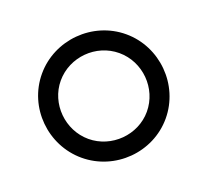

<svg xmlns="http://www.w3.org/2000/svg" viewBox="-88 -558 725 671"><g transform="rotate(20 275.0 -222.5)"><path d="M275 -452C149.4 -452 45 -347.6 45 -222C45 -95.9 149.8 7 275 7C400.2 7 505 -95.9 505 -222C505 -347.6 400.6 -452 275 -452ZM275 -63C188.3 -63 115 -135.6 115 -222C115 -309.3 187.7 -382 275 -382C362.3 -382 435 -309.3 435 -222C435 -135.6 361.7 -63 275 -63Z"/></g></svg>

Font: GI
Style: Regular
Weight: 400
Designer: Alfredo Marco Pradil
Version: Version 1.01 2015